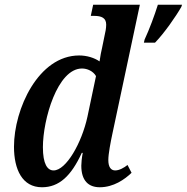

<svg xmlns="http://www.w3.org/2000/svg" viewBox="-20 -780 788 810"><path d="M590 -613 587 -600H634C673 -640 723 -712 745 -751L748 -760H646C632 -715 610 -656 590 -613ZM157 10C229 10 280 -37 325 -135H329C325 -114 323 -93 323 -81C323 -18 353 10 401 10C459 10 506 -23 535 -51L518 -84C503 -72 483 -61 466 -61C448 -61 437 -75 437 -105C437 -131 447 -182 454 -215L570 -760H373L363 -713H377C409 -713 428 -704 428 -676C428 -662 425 -645 420 -624L411 -580C408 -568 402 -538 400 -521C378 -536 347 -546 314 -546C142 -546 39 -320 39 -161C39 -65 74 10 157 10ZM206 -61C180 -61 161 -88 161 -159C161 -275 222 -491 326 -491C348 -491 373 -480 385 -459L349 -288C325 -177 259 -61 206 -61Z"/></svg>

Font: Noto Serif Condensed SemiBold
Style: Italic
Weight: 600
Width: 3
Italic angle: -12°
Designer: Monotype Design Team
Foundry: Monotype Imaging Inc.
Version: Version 2.014